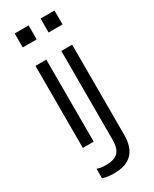

<svg xmlns="http://www.w3.org/2000/svg" viewBox="-241 -804 864 1074"><g transform="rotate(-30 191.5 -267.0)"><path d="M155 211Q110 211 81 200V139Q102 148 138 148Q191 148 215.5 124.5Q240 101 240 44V-530H310V53Q310 211 155 211ZM143 0H73V-530H143ZM153 -655H63V-745H153ZM320 -655H230V-745H320Z"/></g></svg>

Font: Tanohe Sans
Style: Regular
Weight: 400
Designer: Village Type and Design LLC & Cristiano Sobral
Foundry: Cooper Hewitt Smithsonian Design Museum
Version: Version 1.00;September 29, 2021;FontCreator 13.0.0.2655 64-b